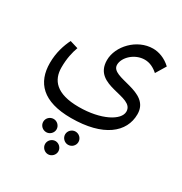

<svg xmlns="http://www.w3.org/2000/svg" viewBox="-215 -733 1220 1284"><g transform="rotate(30 394.5 -91.0)"><path d="M45 -145C45 6 132 104 351 104C599 104 724 0 724 -140C724 -319 440 -258 440 -359C440 -416 507 -481 585 -481C624 -481 658 -463 687 -437L734 -515C690 -556 640 -573 596 -573C472 -573 366 -460 366 -352C366 -153 651 -237 651 -118C651 -52 531 14 359 14C184 14 127 -60 127 -158C127 -228 140 -281 155 -322L92 -341C68 -292 45 -226 45 -145ZM255 269C282 269 306 246 306 218C306 190 282 167 255 167C226 167 203 190 203 218C203 246 226 269 255 269ZM372 218C372 246 396 269 423 269C452 269 475 246 475 218C475 190 452 167 423 167C396 167 372 190 372 218ZM288 340C288 368 312 391 339 391C366 391 390 368 390 340C390 312 366 289 339 289C312 289 288 312 288 340Z"/></g></svg>

Font: FiraGO Unicode
Style: Regular
Weight: 400
Designer: bBox Type
Foundry: bBox Type GmbH
Version: Version 1.001;PS 001.001;hotconv 1.0.88;makeotf.lib2.5.64775